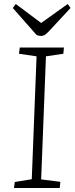

<svg xmlns="http://www.w3.org/2000/svg" viewBox="-20 -941 373 961"><path d="M163 -659 75 -672 79 -703H300L297 -672L210 -659L186 -43L282 -31L279 0H50L54 -30L139 -44ZM44 -901 59 -921 186 -826 319 -921 333 -901 230 -790Q218 -777 208 -769Q198 -761 184 -761Q179 -761 173.5 -762.5Q168 -764 163 -766Z"/></svg>

Font: Literata 18pt ExtraLight
Style: Italic
Weight: 250
Italic angle: -2°
Designer: Latin by Veronika Burian and Jose Scaglione. Greek by Irene Vlachou. Cyrillic by Vera Evstafieva
Foundry: TypeTogether
Version: Version 3.103;gftools[0.9.29]